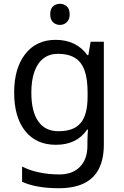

<svg xmlns="http://www.w3.org/2000/svg" viewBox="-20 -757 655 1017"><path d="M275 -546Q328 -546 370.5 -526Q413 -506 443 -465H448L460 -536H530V9Q530 85 504 136.5Q478 188 425 214Q372 240 290 240Q232 240 183.5 231.5Q135 223 97 206V125Q135 145 186 156Q237 167 295 167Q364 167 403.5 126.5Q443 86 443 16V-5Q443 -17 444 -39.5Q445 -62 446 -71H442Q414 -30 372.5 -10Q331 10 276 10Q172 10 113.5 -63Q55 -136 55 -267Q55 -395 113.5 -470.5Q172 -546 275 -546ZM287 -472Q242 -472 210.5 -448Q179 -424 162.5 -378Q146 -332 146 -266Q146 -167 182.5 -114.5Q219 -62 289 -62Q330 -62 359 -72.5Q388 -83 407 -105.5Q426 -128 435 -163Q444 -198 444 -246V-267Q444 -340 427.5 -385Q411 -430 376 -451Q341 -472 287 -472ZM298 -737Q318 -737 333.5 -723.5Q349 -710 349 -681Q349 -653 333.5 -639Q318 -625 298 -625Q276 -625 261 -639Q246 -653 246 -681Q246 -710 261 -723.5Q276 -737 298 -737Z"/></svg>

Font: lbangla15
Style: Book
Weight: 400
Designer: Jelle Bosma - Monotype Design Team
Foundry: Monotype Imaging Inc.
Version: Version 2.003